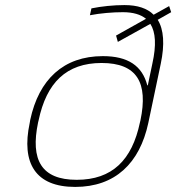

<svg xmlns="http://www.w3.org/2000/svg" viewBox="-20 -727 694 756"><path d="M99 -255 97 -243C63 -84 120 9 276 9C433 9 530 -84 564 -243L613 -476C629 -552 625 -611 601 -649L654 -679L646 -703L585 -669C560 -694 522 -707 470 -707C427 -707 379 -702 340 -694L334 -667C375 -675 424 -679 464 -679C504 -679 534 -670 555 -653L437 -587L444 -562L572 -633C593 -600 596 -549 580 -477L562 -391H560C540 -468 484 -506 385 -506C230 -506 133 -414 99 -255ZM130 -245 132 -253C163 -401 241 -479 380 -479C520 -479 564 -401 533 -253L531 -245C500 -97 422 -19 282 -19C143 -19 99 -97 130 -245Z"/></svg>

Font: LT Wave Text Thin Italic
Style: Regular
Weight: 100
Designer: Daniel Lyons
Version: Version 2.5 (Glyphs App)